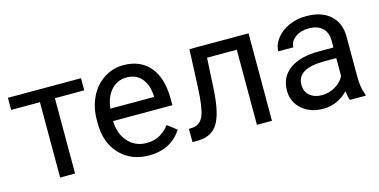

<svg xmlns="http://www.w3.org/2000/svg" viewBox="-60 -824 2213 1120"><g transform="rotate(-15 1046.5 -264.0)"><path d="M460.9 -455.1H283.7V0H193.4V-455.1H19.5V-528.3H460.9Z M729 9.8Q621.6 9.8 554.2 -60.8Q486.8 -131.3 486.8 -249.5V-266.1Q486.8 -344.7 516.8 -406.5Q546.9 -468.3 600.8 -503.2Q654.8 -538.1 717.8 -538.1Q820.8 -538.1 877.9 -470.2Q935.1 -402.3 935.1 -275.9V-238.3H577.1Q579.1 -160.2 622.8 -112.1Q666.5 -64 733.9 -64Q781.7 -64 814.9 -83.5Q848.1 -103 873 -135.3L928.2 -92.3Q861.8 9.8 729 9.8ZM717.8 -463.9Q663.1 -463.9 626 -424.1Q588.9 -384.3 580.1 -312.5H844.7V-319.3Q840.8 -388.2 807.6 -426Q774.4 -463.9 717.8 -463.9Z M1472.7 -528.3V0H1381.8V-453.6H1202.1L1191.4 -255.9Q1182.6 -119.6 1145.8 -61Q1108.9 -2.4 1028.8 0H992.7V-79.6L1018.6 -81.5Q1062.5 -86.4 1081.5 -132.3Q1100.6 -178.2 1106 -302.2L1115.7 -528.3Z M1943.8 0Q1936 -15.6 1931.2 -55.7Q1868.2 9.8 1780.8 9.8Q1702.6 9.8 1652.6 -34.4Q1602.5 -78.6 1602.5 -146.5Q1602.5 -229 1665.3 -274.7Q1728 -320.3 1841.8 -320.3H1929.7V-361.8Q1929.7 -409.2 1901.4 -437.3Q1873 -465.3 1817.9 -465.3Q1769.5 -465.3 1736.8 -440.9Q1704.1 -416.5 1704.1 -381.8H1613.3Q1613.3 -421.4 1641.4 -458.3Q1669.4 -495.1 1717.5 -516.6Q1765.6 -538.1 1823.2 -538.1Q1914.6 -538.1 1966.3 -492.4Q2018.1 -446.8 2020 -366.7V-123.5Q2020 -50.8 2038.6 -7.8V0ZM1793.9 -68.8Q1836.4 -68.8 1874.5 -90.8Q1912.6 -112.8 1929.7 -147.9V-256.3H1858.9Q1692.9 -256.3 1692.9 -159.2Q1692.9 -116.7 1721.2 -92.8Q1749.5 -68.8 1793.9 -68.8Z"/></g></svg>

Font: RobotoInd
Style: Regular
Weight: 400
Designer: Google
Version: Version 2.001101; 2014